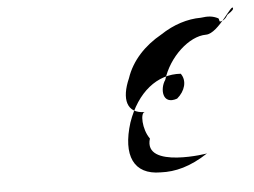

<svg xmlns="http://www.w3.org/2000/svg" viewBox="-41 -607 747 565"><g transform="rotate(-5 333.0 -324.5)"><path d="M343 -376C360 -427 399 -468 449 -496C488 -522 530 -535 569 -535C591 -538 604 -537 620 -529C623 -527 622 -521 624 -519C633 -519 642 -526 648 -537C651 -539 665 -548 666 -553C667 -577 618 -484 580 -484C530 -484 469 -428 449 -362C432 -338 433 -288 479 -304C503 -324 512 -354 496 -376C427 -381 366 -333 336 -246C306 -151 332 -92 412 -92C455 -90 500 -101 553 -136C562 -136 361 -104 389 -194C368 -223 367 -273 381 -273C327 -273 317 -317 343 -376Z"/></g></svg>

Font: Zinc
Style: Obl
Weight: 400
Version: Version 1